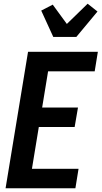

<svg xmlns="http://www.w3.org/2000/svg" viewBox="-20 -1014 547 1034"><path d="M10 0 131 -735H507L490 -630H239L207 -435H400L382 -330H189L152 -105H403L386 0ZM267 -815 202 -957 264 -989 340 -885 452 -994 505 -952 391 -815Z"/></svg>

Font: Iosevka Extrabold Oblique
Style: Regular
Weight: 800
Italic angle: -9°
Monospace: yes
Designer: Belleve Invis
Foundry: Belleve Invis
Version: Version 32.5.0; ttfautohint (v1.8.4)